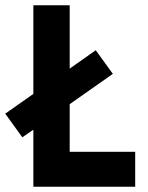

<svg xmlns="http://www.w3.org/2000/svg" viewBox="-57 -710 564 730"><path d="M457 0H69.8V-216.8L27.8 -188L-37.1 -277.8L69.8 -353V-689.9H208V-449.2L307.1 -519L372.1 -429.2L208 -314V-132.8H457Z"/></svg>

Font: TitilliumText25L
Style: 999 wt
Weight: 900
Designer: Accademia di Belle Arti di Urbino and others
Foundry: Accademia di Belle Arti di Urbino and others.
Version: Version 25.000